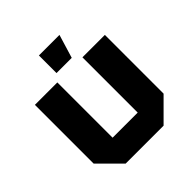

<svg xmlns="http://www.w3.org/2000/svg" viewBox="-194 -873 1017 1017"><g transform="rotate(-45 314.0 -365.0)"><path d="M576 -560V-120L456 0H172L52 -120V-560H220V-146H408V-560ZM252 -598V-730H406L366 -598Z"/></g></svg>

Font: Tektur
Style: Bold
Weight: 700
Designer: Adam Jagosz
Foundry: Adam Jagosz
Version: Version 1.005;gftools[0.9.30]